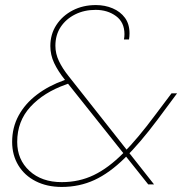

<svg xmlns="http://www.w3.org/2000/svg" viewBox="-20 -729 720 759"><path d="M490 -573H470Q471 -578 471.5 -583.5Q472 -589 472 -594Q472 -641 438.5 -665.5Q405 -690 358 -690Q313 -690 277 -672Q241 -654 220 -622.5Q199 -591 199 -548Q199 -517 213 -487.5Q227 -458 252 -427L589 0H566L237 -413Q209 -448 194 -480Q179 -512 179 -547Q179 -594 203 -630.5Q227 -667 267.5 -688Q308 -709 359 -709Q395 -709 425.5 -696Q456 -683 474 -658.5Q492 -634 492 -597Q492 -591 491.5 -585Q491 -579 490 -573ZM251 -418 262 -403 241 -395Q153 -364 100.5 -307Q48 -250 48 -168Q48 -98 96.5 -53.5Q145 -9 224 -9Q293 -9 351 -37Q409 -65 467 -123.5Q525 -182 594 -275L658 -360H680L602 -255Q533 -163 473 -104Q413 -45 353.5 -17.5Q294 10 224 10Q166 10 121.5 -12.5Q77 -35 52.5 -75.5Q28 -116 28 -168Q28 -225 53.5 -272Q79 -319 125.5 -354.5Q172 -390 234 -412Z"/></svg>

Font: Poppins Variable
Style: Italic
Weight: 100
Italic angle: -10°
Designer: Jonny Pinhorn
Foundry: Indian Type Foundry
Version: Version 6.000